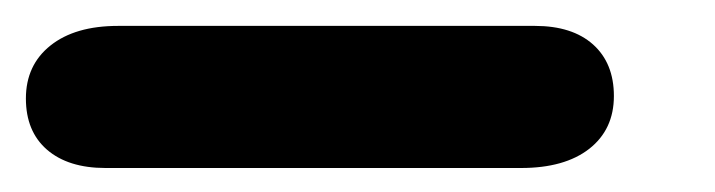

<svg xmlns="http://www.w3.org/2000/svg" viewBox="-76 0 566 152"><path d="M7.5 133Q-22 133 -38.8 118.5Q-55.5 104 -55.5 78Q-55.5 51.5 -36 36Q-16.5 20.5 17.5 20.5H347.5Q377 20.5 393.5 35.2Q410 50 410 76Q410 102.5 390.5 117.8Q371 133 336.5 133Z"/></svg>

Font: Edu AU VIC WA NT Pre SemiBold
Style: Regular
Weight: 600
Designer: Tina and Corey Anderson, Eben Sorkin, Mirko Velimirovic
Foundry: Google for Education
Version: Version 1.001